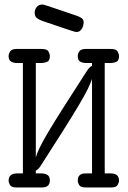

<svg xmlns="http://www.w3.org/2000/svg" viewBox="-20 -827 565 847"><path d="M133 -772Q133 -784 141.5 -795.5Q150 -807 167 -807Q170 -807 173.5 -806Q177 -805 191.5 -800.5Q206 -796 236 -785.5Q266 -775 320 -757Q331 -753 340 -747Q349 -741 349 -727Q349 -723 347.5 -716Q346 -709 342.5 -702.5Q339 -696 333 -691Q327 -686 317 -686H316Q314 -686 310 -687Q306 -688 292 -692.5Q278 -697 248.5 -707Q219 -717 166 -735Q152 -740 142.5 -747.5Q133 -755 133 -772ZM18 -30Q18 -41 22 -47.5Q26 -54 32 -57Q38 -60 44 -61Q50 -62 53 -62H81V-549H56Q41 -549 29.5 -555Q18 -561 18 -579Q18 -590 25 -600.5Q32 -611 53 -611H164Q188 -611 194 -599.5Q200 -588 200 -580Q200 -559 187.5 -554Q175 -549 163 -549H138V-132Q141 -146 153.5 -172.5Q166 -199 192 -243Q218 -287 260 -353Q302 -419 362 -512Q369 -523 373.5 -527.5Q378 -532 386 -537V-549H360Q345 -549 334 -555Q323 -561 323 -579Q323 -590 330 -600.5Q337 -611 358 -611H469Q493 -611 499 -599.5Q505 -588 505 -580Q505 -559 493 -554Q481 -549 468 -549H442V-62H468Q488 -62 496.5 -53.5Q505 -45 505 -31Q505 -22 499 -11Q493 0 470 0H359Q335 0 329 -11Q323 -22 323 -30Q323 -42 327 -48.5Q331 -55 337 -58Q343 -61 349 -61.5Q355 -62 360 -62H386V-455L385 -479Q382 -465 368 -436Q354 -407 326.5 -361Q299 -315 258 -250Q217 -185 161 -98Q154 -87 150 -83Q146 -79 138 -74V-62H163Q178 -62 189 -55.5Q200 -49 200 -31Q200 -17 192 -8.5Q184 0 164 0H53Q30 0 24 -11Q18 -22 18 -30Z"/></svg>

Font: CMU Typewriter Custom
Style: Regular
Weight: 500
Monospace: yes
Version: Version 0.7.0